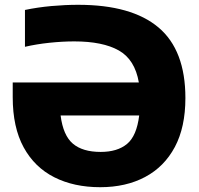

<svg xmlns="http://www.w3.org/2000/svg" viewBox="-20 -770 830 800"><path d="M397.5 10Q288 10 206 -31.5Q124 -73 78.5 -156.2Q33 -239.5 33 -365V-426.5H558.5Q542 -522 475 -559.8Q408 -597.5 289.5 -597.5Q240.5 -597.5 186 -591.8Q131.5 -586 84 -575V-728.5Q136 -739.5 194 -744.8Q252 -750 305.5 -750Q528.5 -750 640.5 -655.5Q752.5 -561 752.5 -361.5Q752.5 -240 708.5 -157.5Q664.5 -75 584.5 -32.5Q504.5 10 397.5 10ZM399.5 -137Q469 -137 509.2 -170.2Q549.5 -203.5 560 -289H232.5Q243 -206 283.5 -171.5Q324 -137 399.5 -137Z"/></svg>

Font: Encode Sans XBd
Style: Regular
Weight: 800
Designer: Multiple Designers
Foundry: Impallari Type
Version: Version 3.002; ttfautohint (v1.8.3) -l 8 -r 50 -G 200 -x 14 